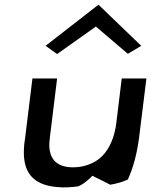

<svg xmlns="http://www.w3.org/2000/svg" viewBox="-20 -797 644 817"><path d="M174 -602 223 -567 388 -684 524 -568 581 -602 399 -777ZM449 -11C475 -15 502 -23 524 -33C547 -83 563 -143 572 -213L603 -463H498L475 -274C468 -215 446 -163 413 -131C386 -105 343 -85 291 -85C217 -85 187 -125 190 -189C191 -206 194 -225 196 -243L223 -463H118L86 -203C84 -190 82 -178 82 -166C76 -66 118 -10 223 -1C253 2 281 0 313 -4C336 -14 356 -31 373 -49C401 -36 429 -21 449 -11Z"/></svg>

Font: Bluebird
Style: LiExtObl
Weight: 300
Designer: Jasper
Foundry: Cannot Into Space Fonts
Version: Version 0.98